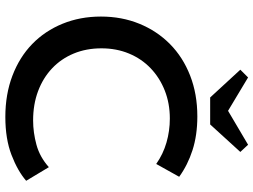

<svg xmlns="http://www.w3.org/2000/svg" viewBox="-135 -805 949 719"><g transform="rotate(90 339.5 -445.5)"><path d="M418 9Q333 9 263.5 -17.5Q194 -44 145 -91.5Q96 -139 69 -205Q42 -271 42 -349Q42 -427 69 -493Q96 -559 145 -607.5Q194 -656 263 -683Q332 -710 416 -710Q486 -710 542 -692Q598 -674 642 -642L594 -556Q557 -582 513.5 -594.5Q470 -607 424 -607Q367 -607 319 -588Q271 -569 235.5 -535Q200 -501 180.5 -454Q161 -407 161 -351Q161 -294 180.5 -247Q200 -200 236 -166Q272 -132 321.5 -113.5Q371 -95 431 -95Q476 -95 522 -107.5Q568 -120 606 -154L657 -69Q620 -37 560 -14Q500 9 418 9ZM241 -871 270 -900 395 -825 522 -900 549 -871 446 -758H345Z"/></g></svg>

Font: Tilda Sans Semibold
Style: Regular
Weight: 600
Designer: ParaType Ltd
Foundry: ParaType Ltd
Version: Version 1.009